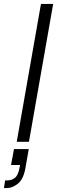

<svg xmlns="http://www.w3.org/2000/svg" viewBox="-30 -720 290 975"><path d="M178 -700H240L117 0H55ZM41 37H116L99 134Q89 190 61 212.5Q33 235 5 235H-10L-4 196H8Q30 196 46.5 182.5Q63 169 70 128L72 118H26Z"/></svg>

Font: Overused Grotesk Book
Style: Italic
Weight: 350
Italic angle: -10°
Version: Version 0.003